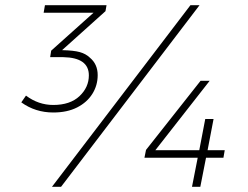

<svg xmlns="http://www.w3.org/2000/svg" viewBox="-20 -719 954 739"><path d="M185 -286Q116 -286 62 -325L80 -351Q128 -315 185 -315Q250 -315 286 -349Q322 -383 322 -429Q322 -497 224 -499H173L177 -524L340 -670H148L153 -699H390L386 -676L219 -526Q263.5 -525 287 -518.5Q310.5 -512 326 -497Q356 -472 356 -430Q356 -390.5 335.5 -357.8Q315 -325 276.8 -305.5Q238.5 -286 185 -286ZM215 0H180L713 -699H748ZM751 0H719L741 -112H536L542 -142L752 -408H787L578 -141H747L770 -261H802L779 -141H845L840 -112H773Z"/></svg>

Font: Argentum Sans ExtraLight
Style: Italic
Weight: 200
Italic angle: -11°
Designer: Julieta Ulanovsky (font), Cristiano Sobral (main changes and remaster)
Foundry: Julieta Ulanovsky (font), Cristiano Sobral (main changes and remaster)
Version: Version 2.007;June 15, 2022;FontCreator 14.0.0.2814 64-bit; 